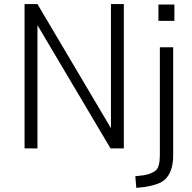

<svg xmlns="http://www.w3.org/2000/svg" viewBox="-20 -725 939 938"><path d="M100 0V-705H163L523 -97H522V-705H585V0H520L160 -607H163V0ZM754 -623V-703H832V-623ZM646 193 641 136 683 131Q719 125 740 108.5Q761 92 761 33V-494H826V33Q826 70 818 97Q810 124 794.5 143Q779 162 752.5 172Q726 182 690 188Z"/></svg>

Font: Nunito Sans 7pt Condensed Light
Style: Regular
Weight: 300
Width: 3
Designer: Vernon Adams
Foundry: Vernon Adams
Version: Version 3.101;gftools[0.9.27]